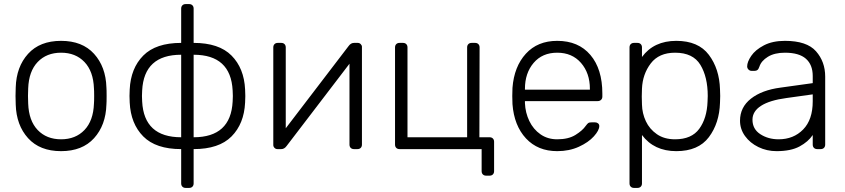

<svg xmlns="http://www.w3.org/2000/svg" viewBox="-20 -730 4137 940"><path d="M279 10Q175 10 117.5 -53.5Q60 -117 57 -218L56 -260L57 -302Q60 -403 117.5 -466.5Q175 -530 279 -530Q383 -530 440.5 -466.5Q498 -403 501 -302Q502 -292 502 -260Q502 -228 501 -218Q498 -117 440.5 -53.5Q383 10 279 10ZM279 -48Q350 -48 393.5 -93.5Q437 -139 440 -223Q441 -233 441 -260Q441 -287 440 -297Q437 -381 393.5 -426.5Q350 -472 279 -472Q208 -472 164.5 -426.5Q121 -381 118 -297L117 -260L118 -223Q121 -139 164.5 -93.5Q208 -48 279 -48Z M889 190Q879 190 873 184Q867 178 867 168V0Q743 0 681.5 -62Q620 -124 615 -228L614 -260L615 -292Q620 -396 681.5 -458Q743 -520 867 -520V-688Q867 -698 873 -704Q879 -710 889 -710H906Q916 -710 922 -704Q928 -698 928 -688V-520Q1052 -520 1113.5 -458Q1175 -396 1180 -292Q1181 -282 1181 -260Q1181 -238 1180 -228Q1175 -124 1113.5 -62Q1052 0 928 0V168Q928 178 922 184Q916 190 906 190ZM867 -462Q685 -462 676 -287L675 -260L676 -233Q685 -58 867 -58ZM928 -58Q1110 -58 1119 -233Q1120 -243 1120 -260Q1120 -277 1119 -287Q1110 -462 928 -462Z M1732 -520Q1740 -520 1746 -514Q1752 -508 1752 -501V-22Q1752 -12 1746 -6Q1740 0 1730 0H1713Q1703 0 1697 -6Q1691 -12 1691 -22V-418L1383 -15Q1372 0 1357 0H1338Q1330 0 1324 -6Q1318 -12 1318 -20V-498Q1318 -508 1324 -514Q1330 -520 1340 -520H1357Q1367 -520 1373 -514Q1379 -508 1379 -498V-102L1687 -505Q1698 -520 1713 -520Z M2360 130Q2350 130 2344 124Q2338 118 2338 108V0H1936Q1926 0 1920 -6Q1914 -12 1914 -22V-498Q1914 -508 1920 -514Q1926 -520 1936 -520H1953Q1963 -520 1969 -514Q1975 -508 1975 -498V-58H2267V-498Q2267 -508 2273 -514Q2279 -520 2289 -520H2306Q2316 -520 2322 -514Q2328 -508 2328 -498L2327 -58H2377Q2387 -58 2393 -52Q2399 -46 2399 -36V108Q2399 118 2393 124Q2387 130 2377 130Z M2708 10Q2613 10 2555 -52.5Q2497 -115 2489 -220L2488 -260L2489 -300Q2497 -404 2554.5 -467Q2612 -530 2708 -530Q2812 -530 2870.5 -461Q2929 -392 2929 -272V-257Q2929 -247 2922.5 -241Q2916 -235 2906 -235H2550V-225Q2552 -178 2571.5 -137.5Q2591 -97 2626 -72.5Q2661 -48 2708 -48Q2763 -48 2797.5 -69.5Q2832 -91 2847 -113Q2856 -125 2860.5 -128Q2865 -131 2877 -131H2893Q2902 -131 2908 -126Q2914 -121 2914 -113Q2914 -92 2887.5 -62.5Q2861 -33 2814 -11.5Q2767 10 2708 10ZM2868 -291V-295Q2868 -372 2824.5 -422Q2781 -472 2708 -472Q2635 -472 2592.5 -422Q2550 -372 2550 -295V-291Z M3084 190Q3074 190 3068 184Q3062 178 3062 168V-498Q3062 -508 3068 -514Q3074 -520 3084 -520H3101Q3111 -520 3117 -514Q3123 -508 3123 -498V-451Q3181 -530 3291 -530Q3399 -530 3450.5 -461.5Q3502 -393 3505 -293Q3506 -283 3506 -260Q3506 -237 3505 -227Q3502 -127 3450.5 -58.5Q3399 10 3291 10Q3182 10 3123 -69V168Q3123 178 3117 184Q3111 190 3101 190ZM3285 -48Q3366 -48 3403.5 -99.5Q3441 -151 3444 -232Q3445 -242 3445 -260Q3445 -353 3409 -412.5Q3373 -472 3285 -472Q3206 -472 3166 -419.5Q3126 -367 3123 -296L3122 -257L3123 -218Q3124 -175 3142 -136.5Q3160 -98 3196 -73Q3232 -48 3285 -48Z M3782 10Q3734 10 3693 -10Q3652 -30 3627.5 -64Q3603 -98 3603 -139Q3603 -205 3656.5 -247Q3710 -289 3801 -301L3959 -323V-358Q3959 -413 3925.5 -442.5Q3892 -472 3823 -472Q3772 -472 3739.5 -452Q3707 -432 3698 -404Q3694 -392 3688.5 -387.5Q3683 -383 3674 -383H3660Q3651 -383 3644.5 -389.5Q3638 -396 3638 -405Q3638 -427 3658 -456.5Q3678 -486 3720 -508Q3762 -530 3823 -530Q3930 -530 3975 -479Q4020 -428 4020 -355V-22Q4020 -12 4014 -6Q4008 0 3998 0H3981Q3971 0 3965 -6Q3959 -12 3959 -22V-69Q3937 -36 3894.5 -13Q3852 10 3782 10ZM3792 -48Q3865 -48 3912 -96Q3959 -144 3959 -234V-268L3830 -250Q3748 -239 3706 -212Q3664 -185 3664 -144Q3664 -98 3702.5 -73Q3741 -48 3792 -48Z"/></svg>

Font: Rubik AZ
Style: Regular
Weight: 300
Designer: Hubert and Fischer
Foundry: Hubert & Fischer
Version: Version 2.000